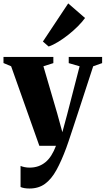

<svg xmlns="http://www.w3.org/2000/svg" viewBox="-30 -858 620 1130"><path d="M143.5 251.5Q126.5 251.5 112.8 249Q99 246.5 91 242.5V118.5Q100 122.5 114.2 125.5Q128.5 128.5 144 128.5Q171.5 128.5 194.8 120.5Q218 112.5 237.5 96.5Q257 80.5 272.2 56.2Q287.5 32 299.5 0H201.5L35.5 -468L-9.5 -487V-523H284V-486.5L225.5 -468L307 -189.5L337 -80L365 -183.5L438.5 -468L374.5 -486.5V-523H571V-486.5L518.5 -468Q500 -411.5 479.2 -347.8Q458.5 -284 438.5 -222.8Q418.5 -161.5 401.5 -110.2Q384.5 -59 373.5 -26Q362.5 7 360 12.5Q331.5 89.5 302 143Q272.5 196.5 234.8 224Q197 251.5 143.5 251.5ZM256 -584.5 222.5 -613.5 371.5 -838 470.5 -752Q453.5 -728.5 427.8 -702.8Q402 -677 372.2 -653.5Q342.5 -630 312.8 -611.8Q283 -593.5 257 -584.5Z"/></svg>

Font: Merriweather 96pt Black
Style: Regular
Weight: 900
Version: Version 2.100